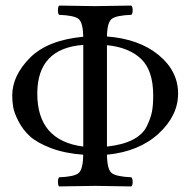

<svg xmlns="http://www.w3.org/2000/svg" viewBox="-20 -667 683 689"><path d="M278.8 -141.1V-505.9Q113.8 -493.7 113.8 -331.1Q113.8 -162.1 278.8 -141.1ZM363.8 -536.1Q479 -527.3 549.1 -469.7Q619.1 -412.1 619.1 -331.1Q619.1 -252 549.1 -187.5Q479 -123 363.8 -111.8Q364.7 -58.6 380.9 -45.9Q397 -33.2 451.2 -30.8Q456.1 -25.9 456.1 -13.9Q456.1 -2 451.2 2Q351.1 0 321.8 0Q289.6 0 191.9 2Q188 -2 188 -13.9Q188 -25.9 191.9 -30.8Q246.1 -32.7 262 -45.9Q277.8 -59.1 278.8 -111.8Q211.9 -116.7 162.4 -135.7Q112.8 -154.8 87.4 -178Q62 -201.2 46.4 -231.7Q30.8 -262.2 27.3 -282.7Q23.9 -303.2 23.9 -324.2Q23.9 -395 86.9 -459Q149.9 -522.9 278.8 -535.2Q277.8 -585.9 262 -598.9Q246.1 -611.8 191.9 -613.8Q188 -617.7 188 -629.9Q188 -642.1 191.9 -647Q292 -645 320.8 -645Q353 -645 451.2 -647Q456.1 -642.1 456.1 -630.1Q456.1 -618.2 451.2 -613.8Q397.9 -611.8 381.3 -599.4Q364.7 -586.9 363.8 -536.1ZM363.8 -504.9V-141.1Q419.9 -147 456.1 -165.5Q492.2 -184.1 506.6 -213.6Q521 -243.2 525.4 -266.6Q529.8 -290 529.8 -324.2Q529.8 -414.1 486.3 -455.6Q442.9 -497.1 363.8 -504.9Z"/></svg>

Font: Linux Libertine Capitals
Style: Small Caps
Weight: 400
Designer: Philipp H. Poll
Foundry: Philipp H. Poll
Version: Version 5.1.3